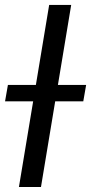

<svg xmlns="http://www.w3.org/2000/svg" viewBox="-33 -747 364 767"><path d="M251.4 -727.3 130.7 0H42.6L163.4 -727.3ZM-12.8 -342.3 -1.4 -407.7H311.1L299.7 -342.3Z"/></svg>

Font: Inter UI
Style: Italic
Weight: 400
Italic angle: -9.39999°
Designer: Rasmus Andersson
Foundry: rsms
Version: 3.2;8d6f07862